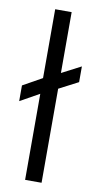

<svg xmlns="http://www.w3.org/2000/svg" viewBox="-93 -721 382 758"><g transform="rotate(10 98.0 -342.0)"><path d="M-12 -302V-365L65 -408V-684H131V-440L208 -480V-417L131 -377V0H65V-345Z"/></g></svg>

Font: Pavanam
Style: Regular
Weight: 400
Designer: Tharique Azeez
Foundry: Tharique Azeez
Version: Version 1.86; ttfautohint (v1.3) -l 8 -r 50 -G 200 -x 14 -D 